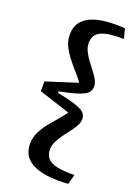

<svg xmlns="http://www.w3.org/2000/svg" viewBox="-166 -820 743 1033"><g transform="rotate(20 205.0 -303.5)"><path d="M315 -209Q315 -192 304.5 -172.5Q294 -153 277.5 -132Q261 -111 245 -89Q229 -67 218 -44.5Q207 -22 207 1Q207 32 224 51.5Q241 71 279 79Q317 87 378 86L363 142Q307 146 258 141.5Q209 137 173 122Q137 107 116.5 79.5Q96 52 96 9Q96 -28 113 -61Q130 -94 154 -123Q178 -152 202 -179.5Q226 -207 241 -232L248 -213L54 -276V-332L248 -394L241 -375Q226 -401 202 -428Q178 -455 154 -484.5Q130 -514 113 -546.5Q96 -579 96 -616Q96 -659 116.5 -686.5Q137 -714 173 -729Q209 -744 258 -748.5Q307 -753 363 -749L378 -693Q317 -694 279 -686Q241 -678 224 -659Q207 -640 207 -608Q207 -586 218 -563Q229 -540 245 -518Q261 -496 277.5 -475.5Q294 -455 304.5 -435.5Q315 -416 315 -398Q315 -382 308 -369.5Q301 -357 282 -347Q263 -337 229.5 -327.5Q196 -318 144 -308V-299Q196 -289 229.5 -279.5Q263 -270 282 -260Q301 -250 308 -237.5Q315 -225 315 -209Z"/></g></svg>

Font: Roboto Serif 20pt Medium
Style: Regular
Weight: 500
Version: Version 1.008